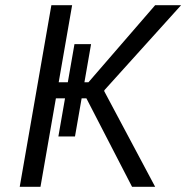

<svg xmlns="http://www.w3.org/2000/svg" viewBox="-20 -720 718 740"><path d="M313 -341H179L185 -403H321L578 -700H678L382 -372V-368L578 0H489ZM178 -700H258L136 0H56ZM267 -550H331L269 -194H205Z"/></svg>

Font: Fixel Italic Variable Display Thin
Style: Italic
Weight: 100
Italic angle: -10°
Designer: AlfaBravo + MacPaw
Foundry: Kyrylo Tkachov, Marchela Mozhyna, Serhii Makarenko, Maria Weinstein, Zakhar Kryvoshyya
Version: Version 1.210;Glyphs 3.2 (3217)